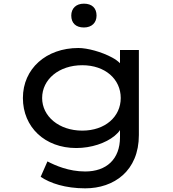

<svg xmlns="http://www.w3.org/2000/svg" viewBox="-20 -798 942 1048"><path d="M438 -648C481 -648 507 -674 507 -713C507 -754 482 -778 438 -778C395 -778 369 -752 369 -713C369 -672 394 -648 438 -648ZM445 230C602 230 738 135 738 -61V-525H635V-453C624 -464 609 -475 592 -484C535 -515 457 -536 408 -536C232 -536 105 -423 105 -263C105 -104 225 10 396 10C479 10 557 -17 605 -56C618 -67 628 -77 635 -88V-49C635 72 560 138 445 138C355 138 281 105 239 83L202 167C253 202 337 230 445 230ZM429 -85C302 -85 210 -163 210 -263C210 -365 302 -442 429 -442C554 -442 639 -366 639 -263C639 -161 554 -85 429 -85Z"/></svg>

Font: Lexend Peta
Style: Regular
Weight: 400
Designer: Bonnie Shaver-Troup, Thomas Jockin
Foundry: Lexend
Version: Version 1.007